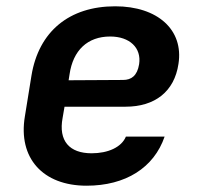

<svg xmlns="http://www.w3.org/2000/svg" viewBox="-20 -580 640 610"><path d="M255 10C379 10 469 -47 503 -146H380C366 -112 323 -93 271 -93C201 -93 165 -132 179 -206L185 -241H379C472 -241 534 -289 547 -377C564 -485 481 -560 346 -560C200 -560 103 -480 80 -340L59 -210C37 -78 116 10 255 10ZM198 -325 201 -344C212 -420 258 -464 330 -464C392 -464 430 -428 422 -376C416 -339 397 -326 371 -326Z"/></svg>

Font: JetBrains Mono
Style: Bold Italic
Weight: 558
Italic angle: -9°
Monospace: yes
Designer: Philipp Nurullin, Konstantin Bulenkov
Foundry: JetBrains
Version: Version 2.305